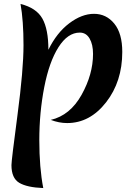

<svg xmlns="http://www.w3.org/2000/svg" viewBox="-20 -623 689 972"><path d="M225 -371Q267 -457 330.5 -505Q394 -553 456 -553Q518 -553 558.5 -503.5Q599 -454 599 -360Q599 -210 517 -105Q435 0 320 0Q279 0 237 -16Q335 -39 393 -143Q451 -247 451 -350Q451 -398 433.5 -428Q416 -458 384 -458Q323 -458 276 -384Q229 -310 204 -181.5Q179 -53 179 86.5Q179 226 199 329Q117 326 77.5 302.5Q38 279 38 213Q38 189 68.5 -40.5Q99 -270 99 -394Q99 -518 84 -603Q164 -583 194.5 -529Q225 -475 225 -371Z"/></svg>

Font: MeriendaOneRegular
Style: Regular
Weight: 400
Designer: Eduardo Rodriguez Tunni
Foundry: Eduardo Rodriguez Tunni
Version: Version 1.001